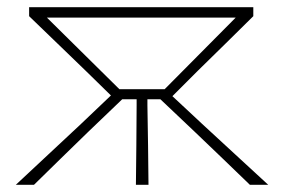

<svg xmlns="http://www.w3.org/2000/svg" viewBox="-20 -514 790 534"><path d="M24 0Q115.5 -85.5 205.5 -169.5L288.5 -248.5L219.5 -316Q179.5 -354.5 140 -392.8Q100.5 -431 61 -469V-494H684.5V-469Q646.5 -431.5 607.5 -393Q568.5 -354.5 530.5 -317.5L459.5 -246.5L541.5 -170Q587.5 -127.5 633.5 -85.2Q679.5 -43 726 0H675Q635.5 -38.5 597.8 -74.5Q560 -110.5 521 -148L426 -238H390V-221Q391 -160.5 391.8 -108.5Q392.5 -56.5 393 0H358Q359 -56.5 359.2 -108.5Q359.5 -160.5 360 -221V-238H320L224.5 -146.5Q187 -110 149.2 -73.2Q111.5 -36.5 74.5 0ZM312 -266H438L635.5 -465H110.5Z"/></svg>

Font: Commissioner Loud Thin
Style: Regular
Weight: 100
Designer: Kostas Bartsokas
Foundry: Kostas Bartsokas
Version: Version 1.000; ttfautohint (v1.8.3)